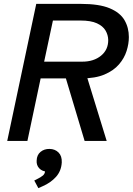

<svg xmlns="http://www.w3.org/2000/svg" viewBox="-20 -723 681 985"><path d="M17.1 0 166 -703.1H394.5Q488.8 -703.1 542.5 -680.7Q596.2 -658.2 618.7 -619.6Q641.1 -581.1 641.1 -532.7Q641.1 -498.5 629.4 -461.4Q617.7 -424.3 590.3 -392.6Q563 -360.8 516.1 -340.8Q469.2 -320.8 398.4 -320.8H188.5L120.6 0ZM414.1 0 309.1 -350.6H419.4L527.3 0ZM206.5 -406.7H402.3Q460.9 -406.7 498.3 -437.3Q535.6 -467.8 535.2 -518.1Q534.7 -543.9 521.2 -566.7Q507.8 -589.4 477.1 -603.5Q446.3 -617.7 392.6 -617.7H251.5ZM176.8 242.2 155.8 203.1 166.5 197.8Q190.4 186 200.4 177.2Q210.4 168.5 211.4 154.3L212.9 144L223.1 158.2Q195.8 156.2 181.2 140.4Q166.5 124.5 168 101.1Q168.9 71.8 188 56.2Q207 40.5 234.4 41Q262.7 41.5 280.5 59.6Q298.3 77.6 296.9 110.4Q294.4 154.3 267.1 184.6Q239.7 214.8 198.7 232.4Z"/></svg>

Font: Schibsted Grotesk Medium
Style: Italic
Weight: 500
Italic angle: -12°
Designer: Bakken & Baeck AS, Henrik Kongsvoll
Foundry: Schibsted ASA
Version: Version 1.100;gftools[0.9.25]